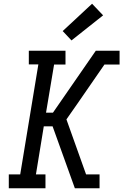

<svg xmlns="http://www.w3.org/2000/svg" viewBox="-20 -1006 659 1026"><path d="M27 0V-74H88L185 -662H134V-735H330V-661H269L226 -404H263L492 -735H619V-661H538L393 -451L335 -368L440 -74H512V0H380L261 -331H214L172 -74H223V0ZM362 -790 315 -840 472 -986 531 -924Z"/></svg>

Font: Iosevka Curly Slab ExObl
Style: Regular
Weight: 400
Width: 7
Italic angle: -9°
Monospace: yes
Designer: Belleve Invis
Foundry: Belleve Invis
Version: Version 11.1.0; ttfautohint (v1.8.3)